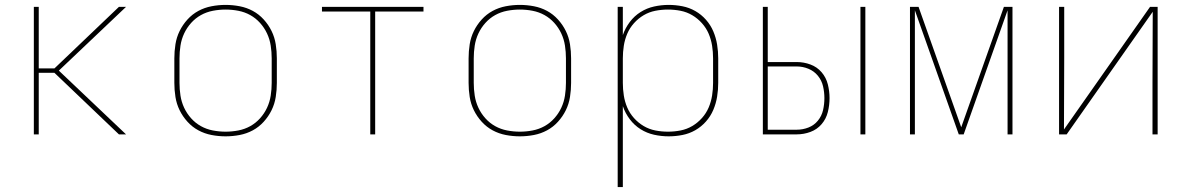

<svg xmlns="http://www.w3.org/2000/svg" viewBox="-20 -548 4840 783"><path d="M465 0 202 -251H138V0H118V-520H138V-269H202L465 -520H494L220 -260L494 0Z M900 8Q871 8 842.5 2.5Q814 -3 789 -16.5Q764 -30 744.5 -51.5Q725 -73 712.5 -98.5Q700 -124 695.5 -152.5Q691 -181 691 -210V-310Q691 -339 695.5 -367.5Q700 -396 712.5 -421.5Q725 -447 744.5 -468.5Q764 -490 789 -503.5Q814 -517 842.5 -522.5Q871 -528 900 -528Q929 -528 957.5 -522.5Q986 -517 1011 -503.5Q1036 -490 1055.5 -468.5Q1075 -447 1087.5 -421.5Q1100 -396 1104.5 -367.5Q1109 -339 1109 -310V-210Q1109 -181 1104.5 -152.5Q1100 -124 1087.5 -98.5Q1075 -73 1055.5 -51.5Q1036 -30 1011 -16.5Q986 -3 957.5 2.5Q929 8 900 8ZM900 -11Q926 -11 952 -16Q978 -21 1000.5 -33.5Q1023 -46 1040.5 -65.5Q1058 -85 1069 -108.5Q1080 -132 1084 -158Q1088 -184 1088 -210V-310Q1088 -336 1084 -362Q1080 -388 1069 -411.5Q1058 -435 1040.5 -454.5Q1023 -474 1000.5 -486.5Q978 -499 952 -504Q926 -509 900 -509Q874 -509 848 -504Q822 -499 799.5 -486.5Q777 -474 759.5 -454.5Q742 -435 731 -411.5Q720 -388 716 -362Q712 -336 712 -310V-210Q712 -184 716 -158Q720 -132 731 -108.5Q742 -85 759.5 -65.5Q777 -46 799.5 -33.5Q822 -21 848 -16Q874 -11 900 -11Z M1490 0V-501H1293V-520H1707V-501H1510V0Z M2100 8Q2071 8 2042.5 2.5Q2014 -3 1989 -16.5Q1964 -30 1944.5 -51.5Q1925 -73 1912.5 -98.5Q1900 -124 1895.5 -152.5Q1891 -181 1891 -210V-310Q1891 -339 1895.5 -367.5Q1900 -396 1912.5 -421.5Q1925 -447 1944.5 -468.5Q1964 -490 1989 -503.5Q2014 -517 2042.5 -522.5Q2071 -528 2100 -528Q2129 -528 2157.5 -522.5Q2186 -517 2211 -503.5Q2236 -490 2255.5 -468.5Q2275 -447 2287.5 -421.5Q2300 -396 2304.5 -367.5Q2309 -339 2309 -310V-210Q2309 -181 2304.5 -152.5Q2300 -124 2287.5 -98.5Q2275 -73 2255.5 -51.5Q2236 -30 2211 -16.5Q2186 -3 2157.5 2.5Q2129 8 2100 8ZM2100 -11Q2126 -11 2152 -16Q2178 -21 2200.5 -33.5Q2223 -46 2240.5 -65.5Q2258 -85 2269 -108.5Q2280 -132 2284 -158Q2288 -184 2288 -210V-310Q2288 -336 2284 -362Q2280 -388 2269 -411.5Q2258 -435 2240.5 -454.5Q2223 -474 2200.5 -486.5Q2178 -499 2152 -504Q2126 -509 2100 -509Q2074 -509 2048 -504Q2022 -499 1999.5 -486.5Q1977 -474 1959.5 -454.5Q1942 -435 1931 -411.5Q1920 -388 1916 -362Q1912 -336 1912 -310V-210Q1912 -184 1916 -158Q1920 -132 1931 -108.5Q1942 -85 1959.5 -65.5Q1977 -46 1999.5 -33.5Q2022 -21 2048 -16Q2074 -11 2100 -11Z M2499 215V-520H2520V-405Q2530 -434 2548.5 -458.5Q2567 -483 2592.5 -499Q2618 -515 2647.5 -521.5Q2677 -528 2707 -528Q2735 -528 2763 -522.5Q2791 -517 2815.5 -503Q2840 -489 2859 -467.5Q2878 -446 2889 -420Q2900 -394 2904.5 -366Q2909 -338 2909 -310V-210Q2909 -182 2904.5 -154Q2900 -126 2889 -100Q2878 -74 2859 -52.5Q2840 -31 2815.5 -17Q2791 -3 2763 2.5Q2735 8 2707 8Q2677 8 2647.5 1.5Q2618 -5 2592.5 -21Q2567 -37 2548.5 -61.5Q2530 -86 2520 -115V215ZM2704 -11Q2730 -11 2755.5 -16Q2781 -21 2803 -34Q2825 -47 2842.5 -66.5Q2860 -86 2870 -109.5Q2880 -133 2884 -158.5Q2888 -184 2888 -210V-310Q2888 -336 2884 -361.5Q2880 -387 2870 -410.5Q2860 -434 2842.5 -453.5Q2825 -473 2803 -486Q2781 -499 2755.5 -504Q2730 -509 2704 -509Q2678 -509 2652.5 -504Q2627 -499 2605 -486Q2583 -473 2565.5 -453.5Q2548 -434 2538 -410.5Q2528 -387 2524 -361.5Q2520 -336 2520 -310V-210Q2520 -184 2524 -158.5Q2528 -133 2538 -109.5Q2548 -86 2565.5 -66.5Q2583 -47 2605 -34Q2627 -21 2652.5 -16Q2678 -11 2704 -11Z M3489 0V-520H3509V0ZM3091 0V-520H3111V-295H3229Q3258 -295 3285 -285Q3312 -275 3330.5 -253.5Q3349 -232 3356 -204Q3363 -176 3363 -148Q3363 -119 3356 -91Q3349 -63 3330.5 -41.5Q3312 -20 3285 -10Q3258 0 3229 0ZM3229 -19Q3254 -19 3277 -28Q3300 -37 3315.5 -56Q3331 -75 3336.5 -99Q3342 -123 3342 -148Q3342 -172 3336.5 -196Q3331 -220 3315.5 -239Q3300 -258 3277 -267.5Q3254 -277 3229 -277H3111V-19Z M3691 0V-520H3726L3900 -29L4074 -520H4109V0H4089V-506L3910 0H3890L3711 -506V0Z M4299 0V-520H4320V-312Q4320 -239 4319.5 -166Q4319 -93 4319 -20L4670 -520H4701V0H4680V-208Q4680 -281 4680.5 -354Q4681 -427 4681 -500L4330 0Z"/></svg>

Font: Iosevka Thin Extended
Style: Regular
Weight: 100
Width: 7
Monospace: yes
Designer: Belleve Invis
Foundry: Belleve Invis
Version: Version 32.5.0; ttfautohint (v1.8.4)